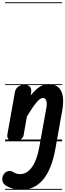

<svg xmlns="http://www.w3.org/2000/svg" viewBox="-50 -1250 579 1698"><path d="M139 428.5Q101 428.5 61.2 417Q21.5 405.5 -3 387.5Q-25.5 371.5 -29.5 344.2Q-33.5 317 -16.5 291Q-2 269 22.5 263.8Q47 258.5 70 273Q81.5 281 97 285.5Q112.5 290 127.5 290Q187.5 290 231.8 229Q276 168 296 58L359.5 -292.5Q365 -321 363 -341.5Q361 -362 352.5 -373Q344 -384 329.5 -384Q307 -384 274.2 -346Q241.5 -308 188 -220L158.5 -52.5Q155 -31 130.2 -15.5Q105.5 0 74.5 0Q42.5 0 26.5 -16.8Q10.5 -33.5 15.5 -62.5L83 -440.5Q88.5 -466.5 111.8 -483.5Q135 -500.5 164.5 -500.5Q198.5 -500.5 214.8 -482.2Q231 -464 225.5 -432L221 -405.5Q263 -457.5 301 -482Q339 -506.5 377.5 -506.5Q432 -506.5 463.8 -480Q495.5 -453.5 504.8 -401Q514 -348.5 500 -270.5L439.5 67.5Q407.5 246.5 331.8 337.5Q256 428.5 139 428.5ZM139 428.5Q101 428.5 61.2 417Q21.5 405.5 -3 387.5Q-25.5 371.5 -29.5 344.2Q-33.5 317 -16.5 291Q-2 269 22.5 263.8Q47 258.5 70 273Q81.5 281 97 285.5Q112.5 290 127.5 290Q187.5 290 231.8 229Q276 168 296 58L359.5 -292.5Q365 -321 363 -341.5Q361 -362 352.5 -373Q344 -384 329.5 -384Q307 -384 274.2 -346Q241.5 -308 188 -220L158.5 -52.5Q155 -31 130.2 -15.5Q105.5 0 74.5 0Q42.5 0 26.5 -16.8Q10.5 -33.5 15.5 -62.5L83 -440.5Q88.5 -466.5 111.8 -483.5Q135 -500.5 164.5 -500.5Q198.5 -500.5 214.8 -482.2Q231 -464 225.5 -432L221 -405.5Q263 -457.5 301 -482Q339 -506.5 377.5 -506.5Q432 -506.5 463.8 -480Q495.5 -453.5 504.8 -401Q514 -348.5 500 -270.5L439.5 67.5Q407.5 246.5 331.8 337.5Q256 428.5 139 428.5ZM-5 420.5H499V428.5H-5ZM-5 -16H499V0H-5ZM-5 -505.5H499V-497.5H-5ZM-5 -1230H499V-1222H-5Z"/></svg>

Font: Edu VIC WA NT Pre Guide
Style: Regular
Weight: 400
Designer: Tina and Corey Anderson, Eben Sorkin, Mirko Velimirovic
Foundry: Google for Education
Version: Version 1.000